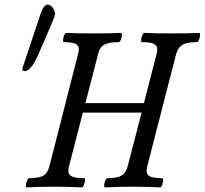

<svg xmlns="http://www.w3.org/2000/svg" viewBox="-20 -811 889 834"><path d="M86 -502C105 -502 125 -525 145 -571L194 -684C212 -725 219 -743 219 -750C219 -766 205 -791 187 -791C176 -791 166 -778 157 -753L79 -519C78 -516 77 -513 77 -510C77 -505 79 -502 86 -502ZM96 3C136 1 176 0 217 0C256 0 296 1 336 3C344 3 355 -37 346 -37C275 -37 271 -56 281 -94L340 -322H595L536 -94C526 -56 513 -37 446 -37C437 -37 427 3 436 3C476 1 516 0 556 0C596 0 636 1 676 3C685 3 694 -37 685 -37C615 -37 611 -56 621 -94L744 -572C754 -609 770 -628 835 -628C846 -628 854 -668 845 -668C806 -666 766 -666 726 -666C686 -666 647 -666 607 -668C597 -668 588 -628 596 -628C666 -628 669 -608 659 -572L605 -363H351L405 -572C414 -608 426 -628 496 -628C506 -628 515 -668 506 -668C466 -666 426 -666 387 -666C347 -666 307 -666 267 -668C258 -668 249 -628 257 -628C326 -628 328 -608 318 -572L196 -94C186 -56 174 -37 106 -37C98 -37 87 3 96 3Z"/></svg>

Font: Junicode Two Beta SemiCondensed Medium
Style: Italic
Weight: 500
Width: 4
Italic angle: -10°
Version: Version 1.063